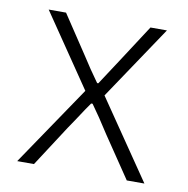

<svg xmlns="http://www.w3.org/2000/svg" viewBox="-65 -591 642 654"><g transform="rotate(10 256.0 -263.5)"><path d="M223 -276 52 -527H112L199 -396Q227 -352 258 -309H262L319 -396L404 -527H461L290 -272L476 0H415L319 -142Q282 -200 255 -237H250Q241 -225 205 -170L186 -142L94 0H36Z"/></g></svg>

Font: Nebula Sans Light
Style: Regular
Weight: 300
Designer: Paul D. Hunt for Adobe (as Source Sans)
Foundry: Nebula Entertainment & Broadcasting LLC
Version: Version 1.010